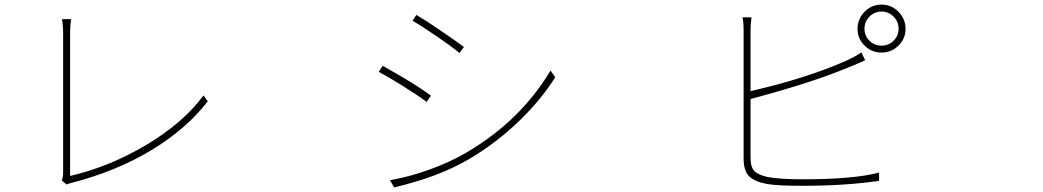

<svg xmlns="http://www.w3.org/2000/svg" viewBox="-20 -810 4540 836"><path d="M269.5 -6.8 249 -24.4Q254.9 -38.1 254.9 -56.6V-658.2Q254.9 -699.2 250 -726.6H290Q285.2 -699.2 285.2 -659.2V-43.9Q455.1 -83 616.2 -178.7Q777.3 -274.4 866.2 -394.5L884.8 -369.1Q791 -248 640.1 -156.7Q489.3 -65.4 294.9 -14.6Q281.2 -11.7 269.5 -6.8Z M1793 -745.1Q1830.1 -723.6 1900.9 -675.3Q1971.7 -627 2000 -605.5L1980.5 -579.1Q1952.1 -603.5 1885.3 -649.4Q1818.4 -695.3 1776.4 -719.7ZM1677.7 -25.4Q1759.8 -39.1 1849.1 -71.3Q1938.5 -103.5 2008.8 -144.5Q2247.1 -284.2 2377 -502.9L2397.5 -473.6Q2335.9 -375 2238.3 -281.2Q2140.6 -187.5 2025.4 -119.1Q1892.6 -40 1696.3 5.9ZM1646.5 -523.4Q1790 -443.4 1856.4 -393.6L1837.9 -366.2Q1805.7 -390.6 1737.3 -433.6Q1668.9 -476.6 1628.9 -497.1Z M3248 -378.9V-124Q3248 -82 3265.1 -64.9Q3282.2 -47.9 3323.2 -39.1Q3378.9 -29.3 3471.7 -29.3Q3698.2 -29.3 3807.6 -58.6V-22.5Q3662.1 -1 3471.7 -1Q3366.2 -1 3320.3 -8.8Q3266.6 -18.6 3242.2 -42Q3217.8 -65.4 3217.8 -120.1V-675.8Q3217.8 -713.9 3212.9 -734.4H3252Q3248 -701.2 3248 -675.8V-413.1Q3493.2 -469.7 3663.1 -544.9Q3706.1 -564.5 3730.5 -582L3747.1 -547.9Q3741.2 -544.9 3727.1 -538.6Q3712.9 -532.2 3699.2 -526.4Q3685.5 -520.5 3673.8 -516.6Q3522.5 -452.1 3248 -378.9ZM3892.6 -684.6Q3892.6 -715.8 3870.6 -737.8Q3848.6 -759.8 3818.4 -759.8Q3788.1 -759.8 3766.1 -737.8Q3744.1 -715.8 3744.1 -684.6Q3744.1 -654.3 3765.6 -632.8Q3787.1 -611.3 3818.4 -611.3Q3849.6 -611.3 3871.1 -632.8Q3892.6 -654.3 3892.6 -684.6ZM3744.6 -758.8Q3775.4 -790 3818.4 -790Q3861.3 -790 3892.1 -758.8Q3922.9 -727.5 3922.9 -684.6Q3922.9 -641.6 3892.1 -611.3Q3861.3 -581.1 3818.4 -581.1Q3775.4 -581.1 3744.6 -611.3Q3713.9 -641.6 3713.9 -684.6Q3713.9 -727.5 3744.6 -758.8Z"/></svg>

Font: Bpmf Zihi Sans ExtraLight
Style: ExtraLight
Weight: 250
Foundry: But Ko
Version: Version 1.320